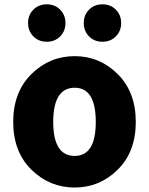

<svg xmlns="http://www.w3.org/2000/svg" viewBox="-20 -838 677 872"><path d="M319.3 13.7Q205.1 13.7 122.6 -67.4Q40 -148.4 40 -284.2Q40 -419.9 122.6 -501.5Q205.1 -583 319.3 -583Q432.6 -583 514.6 -501.5Q596.7 -419.9 596.7 -284.2Q596.7 -148.4 514.6 -67.4Q432.6 13.7 319.3 13.7ZM319.3 -129.9Q415 -129.9 415 -284.2Q415 -439.5 319.3 -439.5Q221.7 -439.5 221.7 -284.2Q221.7 -129.9 319.3 -129.9ZM253.4 -672.9Q229.5 -648.4 192.4 -648.4Q155.3 -648.4 131.3 -672.9Q107.4 -697.3 107.4 -733.4Q107.4 -769.5 131.3 -793.9Q155.3 -818.4 192.4 -818.4Q229.5 -818.4 253.4 -793.9Q277.3 -769.5 277.3 -733.4Q277.3 -697.3 253.4 -672.9ZM506.3 -672.9Q482.4 -648.4 445.3 -648.4Q408.2 -648.4 384.3 -672.9Q360.4 -697.3 360.4 -733.4Q360.4 -769.5 384.3 -793.9Q408.2 -818.4 445.3 -818.4Q482.4 -818.4 506.3 -793.9Q530.3 -769.5 530.3 -733.4Q530.3 -697.3 506.3 -672.9Z"/></svg>

Font: Gen Shin Gothic Heavy
Style: Bold
Weight: 900
Designer: [Source Han Sans]
Ryoko NISHIZUKA  (kana & ideographs); Paul D. Hunt (Latin, Greek & Cyrillic); Wenlong ZHANG  (bopomofo
Version: Version 1.002.20150607